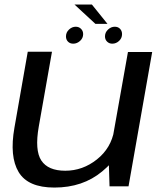

<svg xmlns="http://www.w3.org/2000/svg" viewBox="-20 -819 716 844"><path d="M461.5 0H545L649 -590.5H542.5L458 -115.5ZM208.5 -591.5H102L43.5 -258Q21 -130.5 62 -62.5Q103 5.5 219 5.5Q344 5.5 429.2 -65.5Q514.5 -136.5 528 -212L482 -246.5Q468.5 -168 406 -118.2Q343.5 -68.5 267 -68.5Q191.5 -68.5 161.8 -113.2Q132 -158 150.5 -263ZM302 -627Q318.5 -627 332 -639.2Q345.5 -651.5 345.5 -669Q345.5 -683 336.2 -692.2Q327 -701.5 313 -701.5Q296.5 -701.5 283.2 -689Q270 -676.5 270 -659Q270 -645 278.8 -636Q287.5 -627 302 -627ZM473.5 -627Q490.5 -627 503.5 -639.2Q516.5 -651.5 516.5 -669Q516.5 -683 507.8 -692.2Q499 -701.5 484.5 -701.5Q468 -701.5 454.8 -689Q441.5 -676.5 441.5 -659Q441.5 -645 450.8 -636Q460 -627 473.5 -627ZM399.5 -714H452.5L384 -799H307.5Z"/></svg>

Font: Anybody SemiExpanded
Style: Italic
Weight: 400
Width: 6
Italic angle: -10°
Version: Version 1.113;gftools[0.9.25]